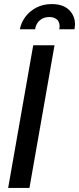

<svg xmlns="http://www.w3.org/2000/svg" viewBox="-20 -922 388 942"><path d="M20 0 143 -700H247.5L124.5 0ZM77.5 -778.5Q83.5 -811 104.2 -839Q125 -867 158 -884.5Q191 -902 233.5 -902Q290 -902 319 -873Q348 -844 348 -803Q348 -795.5 345.5 -778.5H271Q272.5 -789 272.5 -793Q272.5 -815.5 258.5 -827Q244.5 -838.5 222 -838.5Q195 -838.5 176 -823Q157 -807.5 152 -778.5Z"/></svg>

Font: Cabin Condensed Medium
Style: Italic
Weight: 500
Width: 3
Italic angle: -10°
Designer: Pablo Impallari
Foundry: Pablo Impallari. http://www.impallari.com Igino Marini. http://www.ikern.com
Version: Version 3.001; ttfautohint (v1.8.3)